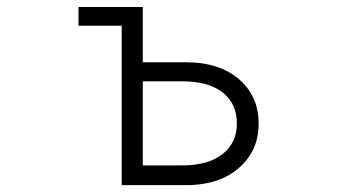

<svg xmlns="http://www.w3.org/2000/svg" viewBox="-20 -539 1040 560"><path d="M335 1H521.5Q623 1 680.7 -52.7Q734.4 -101.6 734.4 -178.7Q734.4 -255.9 680.7 -304.7Q623 -357.4 521.5 -357.4H396.5V-518.6H209V-463.9H335ZM396.5 -301.8H511.7Q589.8 -301.8 631.8 -267.6Q670.9 -234.4 670.9 -179.7Q670.9 -124 631.8 -91.8Q589.8 -56.6 511.7 -56.6H396.5Z"/></svg>

Font: DotumChe
Style: Regular
Weight: 400
Monospace: yes
Version: Version 2.21